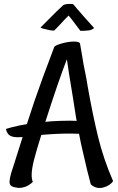

<svg xmlns="http://www.w3.org/2000/svg" viewBox="-20 -871 599 974"><path d="M28.3 50.8Q28.3 38.1 36.1 8.8L58.6 -61.5L94.7 -175.8Q85.9 -174.8 70.3 -174.8Q43.9 -174.8 29.8 -183.6Q15.6 -192.4 9.8 -216.8Q33.2 -224.6 78.1 -234.4Q90.8 -237.3 116.2 -241.2Q154.3 -361.3 198.2 -480.5L254.9 -631.8Q257.8 -640.6 292.5 -650.4Q327.1 -660.2 355.5 -660.2Q379.9 -660.2 385.7 -651.4L394.5 -600.6L404.3 -542L418 -473.6L424.8 -432.6Q450.2 -289.1 477.5 -176.8Q504.9 -64.5 553.7 47.9Q537.1 71.3 506.8 79.1Q494.1 84 477.5 82Q472.7 82 464.8 79.1Q447.3 72.3 440.4 63.5Q424.8 7.8 397.5 -113.3Q392.6 -131.8 380.9 -192.4L334 -193.4Q264.6 -193.4 189.5 -186.5Q164.1 -105.5 152.3 -59.1Q140.6 -12.7 140.6 16.6Q140.6 37.1 146.5 51.8Q124 74.2 95.7 80.1Q81.1 83 71.3 82Q47.9 79.1 38.1 72.8Q28.3 66.4 28.3 50.8ZM282.2 -257.8 334 -258.8Q359.4 -258.8 369.1 -257.8L366.2 -272.5L349.6 -377.9Q325.2 -524.4 319.3 -570.3Q279.3 -468.8 210 -252.9Q235.4 -255.9 282.2 -257.8ZM352.5 -848.6Q359.4 -839.8 373 -824.2Q384.8 -810.5 404.8 -787.6Q424.8 -764.6 457 -729.5Q453.1 -723.6 442.4 -719.7Q437.5 -717.8 431.6 -716.8Q425.8 -715.8 418.9 -715.8Q413.1 -714.8 404.8 -714.8Q396.5 -714.8 387.7 -714.8Q375 -731.4 364.3 -745.6Q353.5 -759.8 345.7 -770.5Q335.9 -782.2 328.1 -792Q318.4 -783.2 307.6 -771.5Q297.9 -760.7 284.7 -746.6Q271.5 -732.4 254.9 -715.8Q244.1 -715.8 235.8 -717.3Q227.5 -718.8 219.7 -720.7Q210.9 -722.7 204.1 -724.6Q197.3 -725.6 193.4 -727.5Q184.6 -731.4 185.5 -731.4Q236.3 -783.2 267.6 -813.5Q285.2 -831.1 299.8 -843.8Q302.7 -846.7 310.5 -848.6Q318.4 -850.6 327.1 -851.1Q335.9 -851.6 343.3 -851.1Q350.6 -850.6 352.5 -848.6Z"/></svg>

Font: BKP Parklife Text
Style: Regular
Weight: 400
Designer: Font Diner, Inc.; LA MECHKY PLUS GmbH
Foundry: Font Diner, Inc.; LA MECHKY PLUS GmbH
Version: Version 1.007